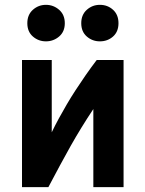

<svg xmlns="http://www.w3.org/2000/svg" viewBox="-20 -774 600 794"><path d="M71 0V-526H194V-227Q208 -256 223.5 -284.5Q239 -313 256 -342Q273 -371 292.5 -401Q312 -431 333.5 -462Q355 -493 380 -526H491V0H366V-323Q340 -284 317 -246.5Q294 -209 272.5 -171Q251 -133 228.5 -91Q206 -49 180 0ZM393 -603Q362 -603 339 -623Q316 -643 316 -678Q316 -713 339 -733.5Q362 -754 393 -754Q425 -754 447.5 -733.5Q470 -713 470 -678Q470 -643 447.5 -623Q425 -603 393 -603ZM170 -603Q139 -603 116 -623Q93 -643 93 -678Q93 -713 116 -733.5Q139 -754 170 -754Q201 -754 224.5 -733.5Q248 -713 248 -678Q248 -643 224.5 -623Q201 -603 170 -603Z"/></svg>

Font: Ubuntu Sans Mono
Style: Bold
Weight: 700
Monospace: yes
Designer: Dalton Maag Ltd
Foundry: Dalton Maag Ltd
Version: Version 1.006